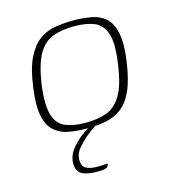

<svg xmlns="http://www.w3.org/2000/svg" viewBox="-91 -478 647 726"><g transform="rotate(-15 232.5 -115.0)"><path d="M204 5Q165 5 132.5 -1.5Q100 -8 78 -28.5Q56 -49 48 -90Q40 -131 50 -199Q59 -268 79 -309Q99 -350 126.5 -370.5Q154 -391 188 -397Q222 -403 262 -403Q301 -403 334 -396.5Q367 -390 388.5 -369.5Q410 -349 418 -308Q426 -267 416 -199Q406 -129 387 -88Q368 -47 340 -27Q312 -7 278 -1Q244 5 204 5ZM207 -17Q254 -17 289 -29.5Q324 -42 347.5 -80.5Q371 -119 382 -199Q394 -279 381 -317.5Q368 -356 336.5 -368.5Q305 -381 258 -381Q212 -381 176.5 -368.5Q141 -356 118 -317.5Q95 -279 83 -199Q73 -119 85.5 -80.5Q98 -42 130 -29.5Q162 -17 207 -17ZM204 173Q175 173 155.5 167.5Q136 162 127.5 148Q119 134 122 108Q126 81 147.5 57Q169 33 193.5 16Q218 -1 231 -8H261Q253 -5 235.5 6Q218 17 199 33Q180 49 165 67Q150 85 148 101Q144 134 160 144.5Q176 155 206 155Q216 155 224.5 154.5Q233 154 239 153.5Q245 153 247 153Q246 160 243 164.5Q240 169 231.5 171Q223 173 204 173Z"/></g></svg>

Font: Genos Thin ExtraLight
Style: Italic
Weight: 250
Italic angle: -8°
Version: Version 1.010